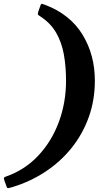

<svg xmlns="http://www.w3.org/2000/svg" viewBox="-94 -820 563 1006"><path d="M107 -760.5 116.5 -787Q120.5 -801 125.5 -800Q130.5 -799 143 -794.5Q273.5 -744.5 338.2 -638.8Q403 -533 403 -397Q403 -295 371 -206Q339 -117 280.5 -44.2Q222 28.5 141.8 81Q61.5 133.5 -34.5 162Q-47 165.5 -52 166Q-57 166.5 -61 153.5L-71.5 124.5Q-74.5 114 -73 111Q-71.5 108 -61.5 104.5Q35 71 105.5 -3.5Q176 -78 214 -180Q252 -282 252 -397Q252 -470 240.8 -533.8Q229.5 -597.5 200 -648.8Q170.5 -700 115 -735.5Q105.5 -741.5 104.5 -744.8Q103.5 -748 107 -760.5Z"/></svg>

Font: Besley* Condensed Semi
Style: Italic
Weight: 600
Width: 3
Italic angle: -13°
Designer: Owen Earl
Foundry: indestructible type*
Version: Version 3.000; ttfautohint (v1.8.3)